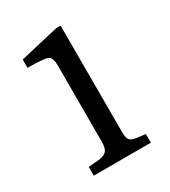

<svg xmlns="http://www.w3.org/2000/svg" viewBox="-107 -913 442 498"><g transform="rotate(-30 114.0 -664.0)"><path d="M30 -474V-500L62 -503Q79 -505 85.5 -513Q92 -521 92 -540V-769Q92 -793 80 -797.5Q68 -802 21 -802V-827L137 -854H150V-535Q150 -518 155 -511.5Q160 -505 176 -503L201 -500V-474Z"/></g></svg>

Font: Hedvig Letters Serif
Style: Regular
Weight: 400
Designer: Alexander Örn & Tor Weibull
Foundry: Kanon Foundry
Version: Version 1.000